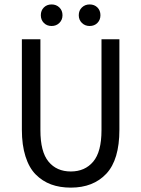

<svg xmlns="http://www.w3.org/2000/svg" viewBox="-20 -838 640 870"><path d="M213.9 -720.2Q192.4 -720.2 178.7 -734.1Q165 -748 165 -769Q165 -790.5 178.7 -804.2Q192.4 -817.9 213.9 -817.9Q234.9 -817.9 249 -804.2Q263.2 -790.5 263.2 -769Q263.2 -748 249 -734.1Q234.9 -720.2 213.9 -720.2ZM386.2 -720.2Q365.2 -720.2 351.1 -734.1Q336.9 -748 336.9 -769Q336.9 -790.5 351.1 -804.2Q365.2 -817.9 386.2 -817.9Q407.7 -817.9 421.4 -804.2Q435.1 -790.5 435.1 -769Q435.1 -748 421.4 -734.1Q407.7 -720.2 386.2 -720.2ZM300.8 12.2Q251 12.2 211.4 -2.4Q171.9 -17.1 141.8 -47.4Q111.8 -77.6 95.5 -129.2Q79.1 -180.7 79.1 -250V-660.2H163.1V-248Q163.1 -149.9 200 -105.5Q236.8 -61 300.8 -61Q364.7 -61 402.3 -105.5Q439.9 -149.9 439.9 -248V-660.2H521V-250Q521 -114.3 461.9 -51Q402.8 12.2 300.8 12.2Z"/></svg>

Font: Office Code Pro D
Style: Regular
Weight: 400
Designer: Nathan Rutzky & Paul D. Hunt
Foundry: Adobe Systems Incorporated
Version: Version 1.004;PS 001.004;hotconv 1.0.70;makeotf.lib2.5.58329